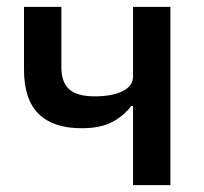

<svg xmlns="http://www.w3.org/2000/svg" viewBox="-20 -540 595 560"><path d="M368 -231H363Q341 -202 307 -184Q273 -166 218 -166Q135 -166 92.5 -208Q50 -250 50 -337V-520H159V-344Q159 -300 182 -279.5Q205 -259 256 -259Q307 -259 337.5 -274Q368 -289 368 -317V-520H477V0H368Z"/></svg>

Font: IBMPlexSans-Medium
Style: Regular
Weight: 500
Designer: Mike Abbink, Paul van der Laan, Pieter van Rosmalen
Foundry: Bold Monday
Version: Version 3.1